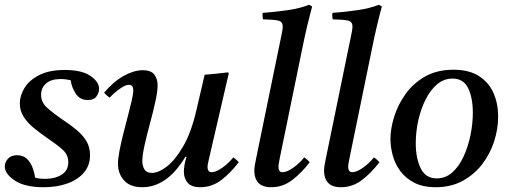

<svg xmlns="http://www.w3.org/2000/svg" viewBox="-20 -772 2146 804"><path d="M163 12Q84 12 42 -16Q0 -44 0 -75Q0 -92 13 -107Q26 -122 51 -122Q76 -122 91.5 -108Q107 -94 115.5 -72Q124 -50 127 -28Q138 -25 148.5 -24Q159 -23 169 -23Q210 -23 238 -40.5Q266 -58 266 -93Q266 -124 242 -145.5Q218 -167 172 -198Q145 -217 120 -237.5Q95 -258 79 -283Q63 -308 63 -339Q63 -371 82.5 -403.5Q102 -436 144 -457.5Q186 -479 251 -479Q323 -479 359 -454Q395 -429 395 -400Q395 -385 384.5 -369Q374 -353 348 -353Q315 -353 297.5 -379.5Q280 -406 276 -436Q255 -441 234 -441Q194 -441 173 -422.5Q152 -404 152 -375Q152 -344 176.5 -321.5Q201 -299 248 -267Q275 -249 300 -228.5Q325 -208 341 -182.5Q357 -157 357 -122Q357 -80 332 -50Q307 -20 263 -4Q219 12 163 12Z M802 -309 837 -459Q861 -461 886 -463.5Q911 -466 935 -469L938 -465L856 -111Q855 -104 852 -93Q849 -82 849 -72Q849 -63 853 -57Q857 -51 867 -51Q884 -51 910 -69Q936 -87 957 -113Q970 -104 980 -93Q946 -48 906.5 -18Q867 12 819 12Q782 12 766 -6.5Q750 -25 750 -53Q750 -81 761 -115H756Q716 -49 671 -18.5Q626 12 576 12Q525 12 499.5 -16.5Q474 -45 474 -86Q474 -108 480.5 -141.5Q487 -175 496.5 -212.5Q506 -250 515.5 -286Q525 -322 531.5 -350.5Q538 -379 538 -394Q538 -417 520 -417Q506 -417 483.5 -401.5Q461 -386 439 -363Q432 -368 426.5 -373Q421 -378 416 -384Q456 -431 498.5 -454.5Q541 -478 578 -478Q612 -478 626 -460Q640 -442 640 -415Q640 -389 630.5 -346Q621 -303 608 -255Q595 -207 585.5 -164.5Q576 -122 576 -97Q576 -77 585 -62.5Q594 -48 616 -48Q644 -48 679 -75Q714 -102 747.5 -160Q781 -218 802 -309Z M1254 -113Q1267 -104 1277 -93Q1243 -48 1203.5 -18Q1164 12 1116 12Q1079 12 1062 -6.5Q1045 -25 1045 -56Q1045 -67 1047 -80Q1049 -93 1052 -106L1157 -617Q1160 -631 1162 -642.5Q1164 -654 1164 -661Q1164 -681 1146.5 -685.5Q1129 -690 1081 -691Q1080 -698 1079.5 -704.5Q1079 -711 1080 -718Q1134 -722 1185.5 -729.5Q1237 -737 1274 -752L1287 -745Q1277 -708 1266.5 -664Q1256 -620 1245 -565L1152 -112Q1151 -105 1148.5 -93.5Q1146 -82 1146 -72Q1146 -63 1150 -57Q1154 -51 1164 -51Q1181 -51 1207 -69Q1233 -87 1254 -113Z M1546 -113Q1559 -104 1569 -93Q1535 -48 1495.5 -18Q1456 12 1408 12Q1371 12 1354 -6.5Q1337 -25 1337 -56Q1337 -67 1339 -80Q1341 -93 1344 -106L1449 -617Q1452 -631 1454 -642.5Q1456 -654 1456 -661Q1456 -681 1438.5 -685.5Q1421 -690 1373 -691Q1372 -698 1371.5 -704.5Q1371 -711 1372 -718Q1426 -722 1477.5 -729.5Q1529 -737 1566 -752L1579 -745Q1569 -708 1558.5 -664Q1548 -620 1537 -565L1444 -112Q1443 -105 1440.5 -93.5Q1438 -82 1438 -72Q1438 -63 1442 -57Q1446 -51 1456 -51Q1473 -51 1499 -69Q1525 -87 1546 -113Z M2066 -284Q2066 -233 2049.5 -181Q2033 -129 2000 -85.5Q1967 -42 1918 -15Q1869 12 1805 12Q1751 12 1714.5 -7Q1678 -26 1656 -56Q1634 -86 1624.5 -121.5Q1615 -157 1615 -190Q1615 -233 1630.5 -283Q1646 -333 1678 -378Q1710 -423 1760 -451.5Q1810 -480 1879 -480Q1944 -480 1985.5 -453.5Q2027 -427 2046.5 -382.5Q2066 -338 2066 -284ZM1960 -300Q1960 -362 1940.5 -402.5Q1921 -443 1875 -443Q1839 -443 1810.5 -419Q1782 -395 1762 -355Q1742 -315 1731.5 -267.5Q1721 -220 1721 -172Q1721 -110 1741.5 -67.5Q1762 -25 1809 -25Q1846 -25 1874 -50Q1902 -75 1921 -116Q1940 -157 1950 -205.5Q1960 -254 1960 -300Z"/></svg>

Font: Tiro Bangla
Style: Italic
Weight: 400
Italic angle: -11°
Designer: Bangla: John Hudson & Fiona Ross, assisted by Neelakash Kshetrimayum. Latin: John Hudson with Paul Hanslow, assisted by 
Foundry: Tiro Typeworks Ltd.
Version: Version 1.60